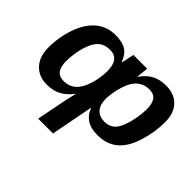

<svg xmlns="http://www.w3.org/2000/svg" viewBox="-153 -794 1257 1257"><g transform="rotate(45 476.0 -165.0)"><path d="M752 -538.1Q829.6 -538.1 873 -491.9Q916.5 -445.8 916.5 -365.2Q916.5 -267.1 886.2 -173.3Q856 -79.6 801 -34.9Q746.1 9.8 661.1 9.8Q600.1 9.8 562 -15.6Q523.9 -41 508.3 -86.9H506.3L449.7 207.5H312.5L354 -3.4Q358.4 -22.5 362.8 -41.5Q367.2 -60.5 371.6 -79.6H369.6Q334 -33.2 293 -11.5Q252 10.3 193.8 10.3Q119.6 10.3 75 -37.6Q30.3 -85.4 30.3 -169.9Q30.3 -266.1 61.5 -355Q92.8 -444.3 149.4 -491.2Q206.1 -538.1 284.7 -538.1Q348.1 -538.1 382.8 -515.9Q417.5 -493.7 437.5 -440.9H439.9L458.5 -528.3H585.9L577.1 -445.8H578.6Q614.3 -496.1 655.3 -517.1Q696.3 -538.1 752 -538.1ZM254.4 -84Q307.1 -84 341.8 -115.7Q364.7 -137.2 380.6 -173.3Q396.5 -209.5 404.8 -251.7Q413.1 -293.9 413.1 -332Q413.1 -444.3 328.1 -444.3Q273.9 -444.3 242.2 -413.1Q220.7 -392.1 205.8 -354.2Q190.9 -316.4 183.1 -272.5Q175.3 -228.5 175.3 -188.5Q175.3 -84 254.4 -84ZM693.4 -442.9Q616.7 -442.9 576.7 -374Q563.5 -350.6 553.7 -318.6Q543.9 -286.6 538.6 -254.2Q533.2 -221.7 533.2 -195.8Q533.2 -143.6 559.1 -114Q585 -84.5 631.3 -84.5Q681.6 -84.5 710.4 -116.2Q730 -137.7 743.7 -176.8Q757.3 -215.8 764.6 -259.8Q772 -303.7 772 -338.9Q772 -390.6 753.2 -416.7Q734.4 -442.9 693.4 -442.9Z"/></g></svg>

Font: Arimo
Style: Bold Italic
Weight: 700
Italic angle: -12°
Designer: Steve Matteson
Foundry: Monotype Imaging Inc.
Version: Version 1.33